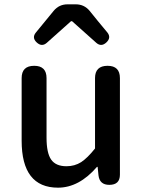

<svg xmlns="http://www.w3.org/2000/svg" viewBox="-20 -854 660 887"><path d="M248 13Q80 13 80 -204V-493Q80 -550 138 -550Q195 -550 195 -493V-218Q195 -147 216.5 -116.5Q238 -86 287 -86Q325 -86 355 -105Q384 -124 419 -168V-493Q419 -550 477 -550Q534 -550 534 -493V-275V-47Q534 0 485 0Q440 0 435 -44L431 -83H428Q345 13 248 13ZM146 -704 228 -804Q253 -834 292 -834H330Q369 -834 394 -804L432 -757L476 -704Q495 -680 471.5 -658Q448 -636 425 -656L313 -756H308L196 -656Q173 -636 149.5 -658Q126 -680 146 -704Z"/></svg>

Font: GenSenRounded JP M
Style: Regular
Weight: 500
Version: Version 1.501;PS 1;hotconv 16.6.51;makeotf.lib2.5.65220